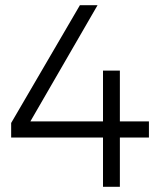

<svg xmlns="http://www.w3.org/2000/svg" viewBox="-20 -720 624 740"><path d="M554 -252V-190H442V0H377V-190H23V-246L288 -700H356L97 -252H377V-448H442V-252Z"/></svg>

Font: TypoPRO Montserrat Alternates
Style: Regular
Weight: 300
Designer: Julieta Ulanovsky
Foundry: Julieta Ulanovsky
Version: Version 6.001